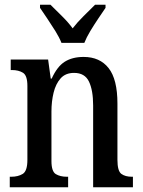

<svg xmlns="http://www.w3.org/2000/svg" viewBox="-20 -786 602 806"><path d="M21 0V-44H27Q56 -44 75.5 -56Q95 -68 95 -115V-425Q95 -469 76.5 -480.5Q58 -492 30 -492H25V-536H182L193 -456H197Q220 -507 252 -527Q284 -547 331 -547Q399 -547 436 -500Q473 -453 473 -351V-115Q473 -68 489.5 -56Q506 -44 534 -44H538V0H371V-343Q371 -407 353.5 -443.5Q336 -480 291 -480Q255 -480 234.5 -457Q214 -434 205 -397Q196 -360 196 -318V-110Q196 -66 214.5 -55Q233 -44 261 -44H266V0ZM238 -606Q229 -629 212.5 -655.5Q196 -682 178.5 -708Q161 -734 148 -753V-766H192Q214 -744 240 -718.5Q266 -693 285 -667Q305 -693 331 -718.5Q357 -744 379 -766H423V-753Q410 -734 392.5 -708Q375 -682 359 -655.5Q343 -629 334 -606Z"/></svg>

Font: Noto Serif Armenian Condensed Medium
Style: Regular
Weight: 500
Width: 3
Designer: Monotype Design Team
Foundry: Monotype Imaging Inc.
Version: Version 2.008; ttfautohint (v1.8.4.7-5d5b)